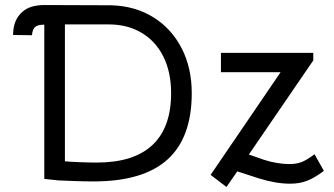

<svg xmlns="http://www.w3.org/2000/svg" viewBox="-20 -712 1326 763"><path d="M213 5 156 -1V-614Q130 -614 120 -605Q109 -596 107 -572L32 -573Q32 -633 69 -665Q99 -692 157 -692L423 -691Q518 -688 590 -643Q662 -598 702 -520Q742 -442 742 -342Q742 -165 645.5 -78Q549 9 352 9Q319 9 277.5 7.5Q236 6 213 5ZM660 -342Q660 -425 629.5 -486.5Q599 -548 543 -581.5Q487 -615 412 -615H238V-71Q258 -69 297 -67.5Q336 -66 365 -66Q511 -66 585.5 -135.5Q660 -205 660 -342ZM1095 -425H858V-502H1225V-472L969 -98L1029 -77Q1082 -60 1131 -60Q1158 -60 1178.5 -68Q1199 -76 1230 -99L1267 -33Q1230 -5 1200 6.5Q1170 18 1133 18Q1077 18 1009 -3L923 -31L880 31L817 -17Z"/></svg>

Font: Bellota
Style: Bold
Weight: 700
Designer: Kemie Guaida
Foundry: Kemie Guaida
Version: Version 4.001